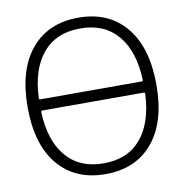

<svg xmlns="http://www.w3.org/2000/svg" viewBox="-83 -842 867 909"><g transform="rotate(-10 350.5 -388.0)"><path d="M102.5 -420.9Q102.5 -414.1 109.4 -414.1H595.7Q602.5 -414.1 602.5 -420.9Q596.7 -559.6 533.2 -634.8Q468.8 -711.9 352.5 -711.9Q236.3 -711.9 171.9 -634.8Q108.4 -559.6 102.5 -420.9ZM109.4 -360.4Q102.5 -360.4 102.5 -353.5Q108.4 -214.8 171.9 -140.6Q236.3 -63.5 352.5 -63.5Q468.8 -63.5 533.2 -140.6Q595.7 -215.8 602.5 -352.5Q602.5 -360.4 595.7 -360.4ZM43 -387.2Q43 -566.4 125 -665Q207 -763.7 352.5 -763.7Q498 -763.7 580.1 -665Q662.1 -566.4 662.1 -387.2Q662.1 -208 580.1 -109.9Q498 -11.7 352.5 -11.7Q207 -11.7 125 -109.9Q43 -208 43 -387.2Z"/></g></svg>

Font: Gen Jyuu Gothic Light
Style: Regular
Weight: 200
Designer: [Source Han Sans]
Ryoko NISHIZUKA  (kana & ideographs); Paul D. Hunt (Latin, Greek & Cyrillic); Wenlong ZHANG  (bopomofo
Version: Version 1.002.20150607